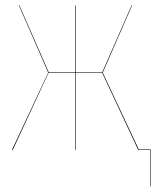

<svg xmlns="http://www.w3.org/2000/svg" viewBox="-20 -537 560 688"><path d="M477.1 -2H520V130.9H518.1V0H475.1L346.2 -275.9H251V0H249V-275.9H153.8L25.9 0H22.9L152.8 -276.9L47.9 -517.1H49.8L154.8 -277.8H249V-517.1H251V-277.8H346.2L451.2 -517.1H453.1L348.1 -276.9Z"/></svg>

Font: Fira Sans Compressed Two
Style: Regular
Weight: 100
Width: 1
Designer: Carrois Corporate & Edenspiekermann AG
Foundry: Carrois Corporate GbR & Edenspiekermann AG
Version: Version 4.203;PS 004.203;hotconv 1.0.88;makeotf.lib2.5.64775